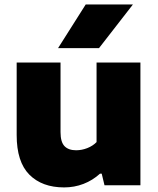

<svg xmlns="http://www.w3.org/2000/svg" viewBox="-20 -828 706 858"><path d="M54.5 -224.5V-548.5H250.5V-237.5Q250.5 -193.5 268.2 -175Q286 -156.5 320 -156.5Q345.5 -156.5 370.2 -166.2Q395 -176 411.5 -193V-548.5H607.5V0H447L434.5 -52H427Q394 -22 353 -6.2Q312 9.5 266.5 9.5Q168 9.5 111.2 -47.5Q54.5 -104.5 54.5 -224.5ZM239.5 -613 363 -808H574L422.5 -613Z"/></svg>

Font: Encode Sans Semi Expanded ExBd
Style: Regular
Weight: 800
Width: 6
Designer: Multiple Designers
Foundry: Impallari Type
Version: Version 2.000